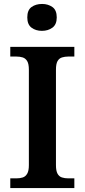

<svg xmlns="http://www.w3.org/2000/svg" viewBox="-20 -951 428 971"><path d="M32 0V-49H63Q81 -49 95 -53.5Q109 -58 117.5 -72.5Q126 -87 126 -116V-598Q126 -628 117.5 -642Q109 -656 95 -660.5Q81 -665 63 -665H32V-714H356V-665H325Q308 -665 293.5 -660.5Q279 -656 271 -642Q263 -628 263 -598V-116Q263 -87 271 -72.5Q279 -58 293.5 -53.5Q308 -49 325 -49H356V0ZM192 -795Q161 -795 139.5 -811Q118 -827 118 -863Q118 -900 139.5 -915.5Q161 -931 193 -931Q223 -931 245 -915.5Q267 -900 267 -863Q267 -827 245 -811Q223 -795 192 -795Z"/></svg>

Font: Noto Serif Kannada SemiBold
Style: Regular
Weight: 600
Version: Version 2.003